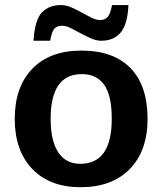

<svg xmlns="http://www.w3.org/2000/svg" viewBox="-20 -741 651 770"><path d="M571.8 -264.6Q571.8 -136.2 500.5 -63.2Q429.2 9.8 303.2 9.8Q179.7 9.8 109.4 -63.5Q39.1 -136.7 39.1 -264.6Q39.1 -392.1 109.4 -465.1Q179.7 -538.1 306.2 -538.1Q435.5 -538.1 503.7 -467.5Q571.8 -397 571.8 -264.6ZM428.2 -264.6Q428.2 -358.9 397.5 -401.4Q366.7 -443.8 308.1 -443.8Q183.1 -443.8 183.1 -264.6Q183.1 -176.3 213.6 -130.1Q244.1 -84 301.8 -84Q428.2 -84 428.2 -264.6ZM386.2 -577.6Q367.2 -577.6 347.2 -586.2Q327.1 -594.7 307.1 -605.5Q285.6 -617.2 265.6 -627.4Q245.6 -637.7 229 -637.7Q209 -637.7 198.5 -626.5Q188 -615.2 181.2 -577.6H114.3Q119.6 -661.6 148.2 -691.2Q176.8 -720.7 224.1 -720.7Q246.1 -720.7 269 -710.2Q292 -699.7 314 -687.5Q333 -676.8 350.1 -668.7Q367.2 -660.6 380.9 -660.6Q400.4 -660.6 411.4 -672.6Q422.4 -684.6 429.2 -720.7H495.1Q491.7 -644 464.1 -610.8Q436.5 -577.6 386.2 -577.6Z"/></svg>

Font: Arimo
Style: Bold
Weight: 700
Designer: Steve Matteson
Foundry: Monotype Imaging Inc.
Version: Version 1.33